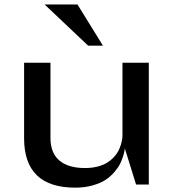

<svg xmlns="http://www.w3.org/2000/svg" viewBox="-20 -841 788 875"><path d="M183.1 -820.8H333L449.2 -632.8H381.8ZM210 -555.2V-212.9Q210 -144 250.5 -109.6Q291 -75.2 367.2 -75.2Q398.4 -75.2 424.1 -81.8Q449.7 -88.4 467 -98.9Q484.4 -109.4 497.8 -123.5Q511.2 -137.7 518.6 -151.6Q525.9 -165.5 530.5 -180.4Q535.2 -195.3 536.6 -205.8Q538.1 -216.3 538.1 -225.1V-555.2H658.2V0H600.1L548.8 -165Q548.3 -161.1 547.6 -154.8Q546.9 -148.4 541.3 -129.9Q535.6 -111.3 527.1 -94.2Q518.6 -77.1 501 -56.6Q483.4 -36.1 460.7 -21.2Q438 -6.3 402.3 3.9Q366.7 14.2 323.2 14.2Q89.8 14.2 89.8 -210.9V-555.2Z"/></svg>

Font: Sporting Grotesque
Style: Regular
Weight: 400
Designer: Lucas LE BIHAN
Foundry: Lucas LE BIHAN
Version: Version 2.001;PS 2.1;hotconv 1.0.88;makeotf.lib2.5.647800